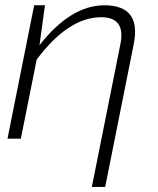

<svg xmlns="http://www.w3.org/2000/svg" viewBox="-20 -533 609 738"><path d="M8.8 0 111.3 -512.7H152.8L131.8 -359.4Q252.4 -512.7 380.9 -512.7Q523.9 -512.7 494.1 -363.8L384.3 185.5H333L442.9 -363.8Q463.4 -466.8 369.1 -466.8Q242.7 -466.8 121.1 -304.2L60.1 0Z"/></svg>

Font: Sansation Light
Style: Light Italic
Weight: 300
Designer: Bernd Montag
Version: Version 1.301